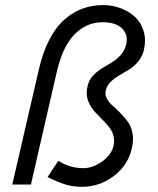

<svg xmlns="http://www.w3.org/2000/svg" viewBox="-20 -720 618 749"><path d="M299.3 8.8Q263.2 8.8 232.9 -1Q202.6 -10.7 165.5 -29.3L207.5 -92.8Q251.5 -64 305.2 -64Q341.8 -64 378.2 -89.8Q414.6 -115.7 422.9 -150.9Q427.2 -170.9 422.9 -189Q418.5 -207 408 -220.7Q397.5 -234.4 384 -248.8Q370.6 -263.2 357.2 -276.1Q343.8 -289.1 333.7 -305.9Q323.7 -322.8 319.8 -341.1Q315.9 -359.4 321.8 -384.8Q326.7 -407.2 342.3 -424.3Q357.9 -441.4 377.2 -453.1Q396.5 -464.8 415.8 -476.3Q435.1 -487.8 450.9 -505.6Q466.8 -523.4 472.2 -546.4Q481 -584.5 456.3 -608.9Q431.6 -633.3 379.4 -633.3Q317.9 -633.3 271.2 -586.4Q224.6 -539.6 201.2 -438.5L100.6 0H27.8L131.3 -447.8Q147 -516.6 173.3 -566.7Q199.7 -616.7 233.2 -645.3Q266.6 -673.8 303.5 -687Q340.3 -700.2 382.8 -700.2Q418.9 -700.2 451.4 -687.7Q483.9 -675.3 507.3 -653.3Q530.8 -631.3 540.5 -597.9Q550.3 -564.5 541.5 -525.9Q535.6 -500 519.5 -480.5Q503.4 -460.9 484.1 -449Q464.8 -437 445.8 -426.3Q426.8 -415.5 411.9 -400.9Q397 -386.2 392.6 -367.2Q388.7 -351.1 396.7 -335.7Q404.8 -320.3 418.9 -308.1Q433.1 -295.9 449.2 -279.5Q465.3 -263.2 478.5 -245.4Q491.7 -227.5 496.8 -201.4Q502 -175.3 494.6 -142.6Q480 -75.7 424.1 -33.4Q368.2 8.8 299.3 8.8Z"/></svg>

Font: HK Grotesk Italic
Style: Regular
Weight: 400
Italic angle: -13°
Designer: Alfredo Marco Pradil and Stefan Peev
Foundry: Hanken Design Co.
Version: Version 1.000;PS 001.000;hotconv 1.0.88;makeotf.lib2.5.64775